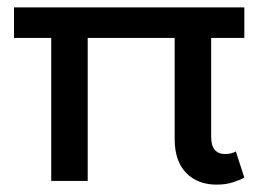

<svg xmlns="http://www.w3.org/2000/svg" viewBox="-20 -491 731 521"><path d="M18 -388V-471H643V-388ZM568 10Q516 10 485 -22Q454 -54 454 -113V-471H553V-121Q553 -95 563 -84Q573 -73 590 -73Q600 -73 607.5 -75Q615 -77 620 -80L643 -9Q630 -2 611 4Q592 10 568 10ZM119 0V-471H218V0Z"/></svg>

Font: BioRhyme
Style: Regular
Weight: 400
Designer: Aoife Mooney
Foundry: Aoife Mooney Type
Version: Version 1.600;gftools[0.9.33]